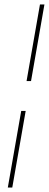

<svg xmlns="http://www.w3.org/2000/svg" viewBox="-20 -740 219 860"><path d="M99 -377 159 -720H179L119 -377ZM15 100 75 -243H95L35 100Z"/></svg>

Font: DM Sans 9pt Thin
Style: Italic
Weight: 250
Italic angle: -10°
Version: Version 4.004;gftools[0.9.30]